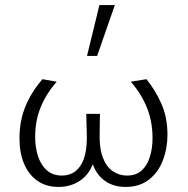

<svg xmlns="http://www.w3.org/2000/svg" viewBox="-20 -731 742 759"><path d="M212 8Q162 8 127.5 -16.5Q93 -41 75 -84Q57 -127 57 -184Q57 -254 81 -311.5Q105 -369 148 -418L204 -408Q163 -361 141 -307.5Q119 -254 119 -190Q119 -148 130.5 -113Q142 -78 165.5 -57.5Q189 -37 225 -37Q274 -37 300 -79Q326 -121 323 -205L321 -281H375L374 -208Q372 -147 386 -109.5Q400 -72 425.5 -54.5Q451 -37 482 -37Q518 -37 540 -57Q562 -77 572.5 -111Q583 -145 583 -185Q583 -250 561 -305Q539 -360 497 -408L559 -418Q594 -375 618 -321Q642 -267 642 -198Q642 -145 624 -97.5Q606 -50 569 -21Q532 8 476 8Q419 8 382 -26.5Q345 -61 337 -124H359Q346 -56 306 -24Q266 8 212 8ZM324 -510 373 -711H434L364 -510Z"/></svg>

Font: Ysabeau Office Light
Style: Regular
Weight: 300
Designer: Christian Thalmann (Catharsis Fonts)
Version: Version 2.001;gftools[0.9.30]; featfreeze: tnum,lnum,ss02